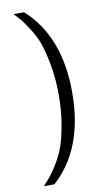

<svg xmlns="http://www.w3.org/2000/svg" viewBox="-107 -799 603 1099"><g transform="rotate(-10 194.5 -250.0)"><path d="M55.2 250Q81.1 222.2 96.9 203.1Q112.8 184.1 141.4 137.5Q169.9 90.8 186.5 43Q203.1 -4.9 216.6 -83Q230 -161.1 230 -250Q230 -342.8 215.1 -423.8Q200.2 -504.9 183.6 -552Q167 -599.1 135.5 -647.5Q104 -695.8 92.5 -709Q81.1 -722.2 55.2 -750H116.2Q308.1 -578.1 308.1 -251Q308.1 78.1 116.2 250Z"/></g></svg>

Font: CMU Sans Serif
Style: Medium
Weight: 500
Version: Version 0.7.0